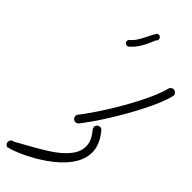

<svg xmlns="http://www.w3.org/2000/svg" viewBox="-160 -1372 1527 1529"><g transform="rotate(15 603.0 -607.5)"><path d="M950.7 -1159.2Q927.2 -1141.1 904.1 -1124.3Q880.9 -1107.4 856.7 -1093.5Q832.5 -1079.6 806.6 -1069.6Q780.8 -1059.6 751.5 -1054.7Q740.2 -1054.7 732.4 -1062.5Q724.6 -1070.3 724.6 -1081.5Q724.6 -1092.8 732.4 -1100.6Q740.2 -1108.4 751.5 -1108.4Q776.4 -1112.8 800.5 -1125Q824.7 -1137.2 848.9 -1152.3Q873 -1167.5 897.2 -1183.6Q921.4 -1199.7 945.8 -1212.4H948.7Q958 -1212.4 966.1 -1205.8Q974.1 -1199.2 975.1 -1188V-1185.1Q975.1 -1175.8 968.5 -1168Q961.9 -1160.2 950.7 -1159.2ZM715.8 -358.4Q722.7 -320.8 722.7 -288.1Q722.7 -260.7 714.6 -222.2Q706.5 -183.6 678.5 -144.8Q650.4 -106 607.9 -79.6Q565.4 -53.2 514.9 -37.1Q464.4 -21 409.4 -13.2Q354.5 -5.4 301.3 -3.9Q281.7 -3.4 262.7 -3.4Q230 -3.4 190.2 -5.9Q150.4 -8.3 113 -13.7Q75.7 -19 52.2 -24.9Q28.8 -30.8 26.4 -35.2Q31.2 -27.8 39.6 -23.4Q25.9 -28.3 19.5 -41.5Q16.1 -48.8 16.1 -56.2Q16.1 -62 18.1 -67.9Q22.9 -82 36.1 -88.4Q43 -91.8 50.3 -91.8Q56.2 -91.8 62.5 -89.4Q65.4 -88.4 67.4 -87.4H87.4Q118.2 -87.4 159.7 -86.2Q201.2 -85 252.4 -85H269.5Q312.5 -85 360.4 -87.2Q408.2 -89.4 455.6 -98.1Q502.9 -106.9 543 -123.8Q583 -140.6 610.1 -168.9Q637.2 -197.3 648.4 -238.8Q653.8 -259.8 653.8 -285.2Q653.8 -309.1 648.9 -337.4Q647.5 -342.8 647.5 -348.1Q647.5 -356.4 652.6 -366.7Q657.7 -377 671.9 -381.3Q677.7 -383.3 683.1 -383.3Q691.4 -383.3 701.4 -377.9Q711.4 -372.6 715.8 -358.4ZM1194.8 -763.2Q1160.6 -728.5 1111.3 -690.7Q1062 -652.8 1003.7 -614.7Q945.3 -576.7 881.6 -539.3Q817.9 -502 755.6 -468.8Q693.4 -435.5 635.3 -408.2Q577.1 -380.9 530.3 -361.8Q523.9 -359.4 517.6 -359.4Q510.7 -359.4 500.5 -363.5Q490.2 -367.7 484.9 -380.9Q482.4 -387.2 482.4 -394Q482.4 -400.9 486.6 -411.1Q490.7 -421.4 503.9 -426.8Q549.3 -444.8 605.5 -471.4Q661.6 -498 722.2 -530Q782.7 -562 844.2 -597.9Q905.8 -633.8 962.2 -670.7Q1018.6 -707.5 1066.4 -744.1Q1114.3 -780.8 1147 -814.5Q1156.7 -823.7 1170.4 -823.7Q1171.4 -823.7 1179 -823.5Q1186.5 -823.2 1196.3 -812.5Q1205.6 -802.7 1205.6 -789.1Q1205.6 -788.1 1205.3 -780.5Q1205.1 -772.9 1194.8 -763.2Z"/></g></svg>

Font: DimaLatifi
Style: regular
Weight: 400
Designer: R.Balvardi
Foundry: Dima Software Group
Version: Version 1.00;January 29, 2019;FontCreator 11.5.0.2427 64-bit